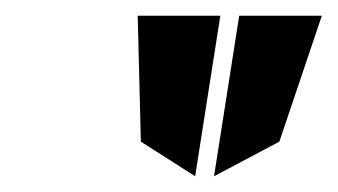

<svg xmlns="http://www.w3.org/2000/svg" viewBox="-20 -797 429 244"><path d="M155 -777 159 -617 228 -573 260 -777ZM252 -573 335 -617 389 -777H284Z"/></svg>

Font: Charger Pro
Style: BdExtObl
Weight: 700
Designer: Jasper
Foundry: Cannot Into Space Fonts
Version: Version 1.09